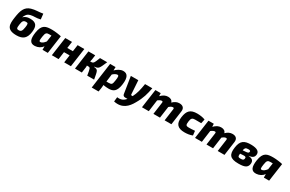

<svg xmlns="http://www.w3.org/2000/svg" viewBox="211 -2466 6665 4417"><g transform="rotate(30 3543.5 -257.0)"><path d="M367 -480C288 -480 239 -456 194 -414C203 -440 213 -461 228 -481C247 -512 272 -538 335 -554C415 -574 474 -556 589 -585L573 -730C456 -708 372 -718 270 -687C113 -640 75 -515 47 -321C21 -137 12 12 283 12C461 12 538 -64 561 -238C581 -399 539 -480 367 -480ZM372 -253C356 -142 330 -116 271 -116C215 -116 208 -138 222 -239C236 -338 257 -368 327 -368C379 -368 386 -350 372 -253Z M937 -511C772 -511 668 -494 633 -260C606 -79 639 19 774 12C860 7 928 -31 973 -94V0H1114L1182 -480C1135 -494 1009 -511 937 -511ZM846 -130C803 -128 801 -149 818 -263C833 -374 863 -387 928 -387C948 -387 968 -387 988 -386L963 -217C926 -168 883 -132 846 -130Z M1619 -497 1594 -322H1445L1470 -497H1291L1221 0H1400L1428 -201H1577L1549 0H1727L1797 -497Z M2195 -253 2196 -259C2314 -275 2313 -287 2405 -497H2214C2150 -331 2142 -317 2071 -317H2056C2062 -337 2067 -358 2070 -377L2086 -497H1906L1836 0H2017L2039 -153C2041 -167 2040 -182 2038 -197H2068C2130 -197 2130 -188 2161 0H2344C2302 -234 2306 -237 2195 -253Z M2829 -509C2748 -509 2673 -454 2625 -406L2627 -497H2482L2387 185H2569L2584 94C2589 60 2591 30 2591 1C2641 10 2696 14 2733 14C2852 14 2938 -24 2966 -237C2991 -426 2942 -509 2829 -509ZM2780 -234C2764 -122 2753 -103 2671 -103H2611L2636 -304C2674 -341 2721 -367 2752 -367C2789 -367 2796 -344 2780 -234Z M3410 -497C3385 -335 3358 -223 3301 -114H3272C3263 -114 3256 -121 3255 -130L3231 -497H3033L3103 -52C3107 -22 3132 0 3165 0H3230C3170 73 3101 100 3006 85L2993 205C3227 256 3353 124 3439 -32C3538 -202 3571 -331 3603 -497Z M4320 -511C4256 -511 4203 -487 4144 -430C4131 -482 4088 -511 4018 -511C3950 -511 3895 -483 3830 -418L3826 -497H3685L3615 0H3796L3838 -311C3884 -346 3912 -357 3937 -357C3959 -357 3968 -348 3963 -318L3919 0H4093L4136 -308C4183 -347 4211 -357 4234 -357C4253 -357 4265 -350 4261 -318L4217 0H4397L4448 -369C4461 -457 4416 -511 4320 -511Z M4792 -511C4610 -511 4541 -437 4515 -256C4488 -64 4572 12 4748 12C4816 12 4894 3 4956 -24L4943 -141C4883 -134 4818 -133 4780 -133C4709 -133 4691 -151 4705 -250C4716 -340 4742 -365 4815 -365C4854 -365 4911 -365 4979 -364L5003 -475C4945 -500 4862 -511 4792 -511Z M5730 -511C5666 -511 5613 -487 5554 -430C5541 -482 5498 -511 5428 -511C5360 -511 5305 -483 5240 -418L5236 -497H5095L5025 0H5206L5248 -311C5294 -346 5322 -357 5347 -357C5369 -357 5378 -348 5373 -318L5329 0H5503L5546 -308C5593 -347 5621 -357 5644 -357C5663 -357 5675 -350 5671 -318L5627 0H5807L5858 -369C5871 -457 5826 -511 5730 -511Z M6445 -364C6460 -467 6375 -506 6235 -511C6037 -516 5954 -456 5927 -267C5898 -66 5957 14 6180 14C6340 14 6416 -14 6433 -116C6446 -201 6408 -250 6302 -256L6303 -261C6401 -267 6438 -315 6445 -364ZM6275 -346C6269 -320 6248 -310 6193 -306L6117 -300C6127 -358 6142 -388 6212 -388C6266 -388 6282 -378 6275 -346ZM6257 -160C6250 -117 6228 -109 6166 -109C6105 -109 6094 -125 6103 -204L6187 -210C6246 -214 6262 -200 6257 -160Z M6816 -511C6651 -511 6547 -494 6512 -260C6485 -79 6518 19 6653 12C6739 7 6807 -31 6852 -94V0H6993L7061 -480C7014 -494 6888 -511 6816 -511ZM6725 -130C6682 -128 6680 -149 6697 -263C6712 -374 6742 -387 6807 -387C6827 -387 6847 -387 6867 -386L6842 -217C6805 -168 6762 -132 6725 -130Z"/></g></svg>

Font: Exo 2 Extra Bold
Style: Italic
Weight: 800
Italic angle: -8°
Designer: Natanael Gama
Version: Version 1.001;PS 001.001;hotconv 1.0.88;makeotf.lib2.5.64775